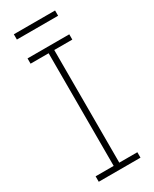

<svg xmlns="http://www.w3.org/2000/svg" viewBox="-216 -899 766 953"><g transform="rotate(-30 166.5 -422.5)"><path d="M46.9 -707H286.1V-676.8H182.6V-31.2H286.1V0H46.9V-31.2H150.4V-676.8H46.9ZM284.2 -814.5H47.9V-844.7H284.2Z"/></g></svg>

Font: Pretendard GOV Thin
Style: Regular
Weight: 100
Designer: Base glyphs from Inter by Rasmus Andersson; Hangeul glyphs from Noto Sans CJK(Source Han Sans) by Jang Soo-young and Kan
Foundry: Kil Hyung-jin
Version: Version 1.309